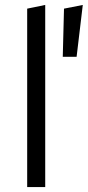

<svg xmlns="http://www.w3.org/2000/svg" viewBox="-20 -757 355 777"><path d="M90 0V-722L163 -737V0ZM234 -527 239 -722 315 -737 290 -527Z"/></svg>

Font: Red Hat Text
Style: Regular
Weight: 400
Designer: Pentagram, MCKL
Foundry: MCKL
Version: Version 1.030